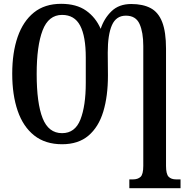

<svg xmlns="http://www.w3.org/2000/svg" viewBox="-20 -745 987 1005"><path d="M657 240V194H676Q701 194 715.5 181Q730 168 730 123V-504Q730 -576 710.5 -619.5Q691 -663 639 -663Q588 -663 566 -613.5Q544 -564 544 -469L545 -350Q545 -241 520.5 -160.5Q496 -80 443 -35Q390 10 305 10Q217 10 159 -36Q101 -82 72.5 -165Q44 -248 44 -359Q44 -470 72.5 -552Q101 -634 157.5 -679.5Q214 -725 300 -725Q380 -725 430.5 -689.5Q481 -654 507 -594Q525 -649 564 -686.5Q603 -724 667 -724Q728 -724 768.5 -702.5Q809 -681 829 -629.5Q849 -578 849 -490V123Q849 166 862.5 180Q876 194 902 194H925V240ZM305 -48Q373 -48 401 -119.5Q429 -191 429 -311V-444Q429 -555 399.5 -611Q370 -667 305 -667Q234 -667 203 -586Q172 -505 172 -358Q172 -205 203 -126.5Q234 -48 305 -48Z"/></svg>

Font: Noto Serif ExtraCondensed SemiBold
Style: Regular
Weight: 600
Width: 2
Designer: Monotype Design Team
Foundry: Monotype Imaging Inc.
Version: Version 2.015; ttfautohint (v1.8.4.7-5d5b)